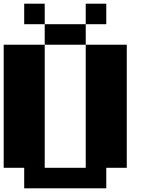

<svg xmlns="http://www.w3.org/2000/svg" viewBox="-20 -1020 818 1040"><path d="M111.1 -111.1H0V-777.8H222.2V-111.1H444.4V-777.8H666.7V-111.1H555.6V0H111.1ZM444.4 -777.8H222.2V-888.9H444.4ZM222.2 -888.9H111.1V-1000H222.2ZM555.6 -888.9H444.4V-1000H555.6Z"/></svg>

Font: Pixeloid Sans
Style: Bold
Weight: 700
Monospace: yes
Designer: GGBot
Version: 0.3